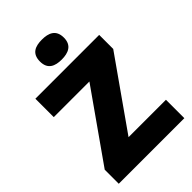

<svg xmlns="http://www.w3.org/2000/svg" viewBox="-270 -1044 1151 1151"><g transform="rotate(-45 305.5 -468.5)"><path d="M315 -937C259 -937 214 -920 214 -852C214 -786 259 -768 315 -768C370 -768 417 -786 417 -852C417 -920 370 -937 315 -937ZM586 0V-156H269L578 -595V-714H37V-558H339L30 -119V0Z"/></g></svg>

Font: Noto Sans Lao Looped Black
Style: Regular
Weight: 900
Designer: Mark Frömberg, Ben Mitchell
Foundry: The Fontpad Ltd
Version: Version 1.002